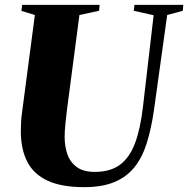

<svg xmlns="http://www.w3.org/2000/svg" viewBox="-20 -763 777 793"><path d="M670.5 -701 615.5 -305.5Q604.5 -231 586.2 -172.2Q568 -113.5 535.8 -73Q503.5 -32.5 452.8 -11.2Q402 10 327.5 10Q234 10 176.5 -16.8Q119 -43.5 92.5 -95.2Q66 -147 66 -221.5Q66 -240.5 67.2 -260.5Q68.5 -280.5 71.5 -302L124 -701L68.5 -718L71.5 -743H391.5L389 -718.5L308 -701L256 -305Q252.5 -276 249.8 -248.5Q247 -221 247 -197.5Q247 -159 258.2 -126.2Q269.5 -93.5 296.8 -73.2Q324 -53 372 -53Q435 -53 475 -82.2Q515 -111.5 537.5 -171.2Q560 -231 570.5 -322.5L614.5 -700L532.5 -718.5L535.5 -743H737L735 -718.5Z"/></svg>

Font: Merriweather 120pt Black
Style: Italic
Weight: 900
Italic angle: -7.8°
Version: Version 2.101